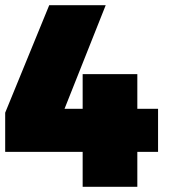

<svg xmlns="http://www.w3.org/2000/svg" viewBox="-30 -721 665 741"><path d="M580 -301V-135H500V0H289V-135H-10V-286L160 -701H378L219 -301H289V-435H500V-301Z"/></svg>

Font: Gontserrat Black
Style: Regular
Weight: 900
Designer: Julieta Ulanovsky
Foundry: Julieta Ulanovsky
Version: Version 6.001